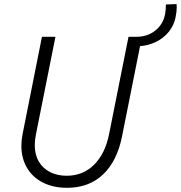

<svg xmlns="http://www.w3.org/2000/svg" viewBox="-20 -897 872 925"><path d="M83 -194.3Q83 -221.7 88.9 -251.5L182.1 -719.7H247.1L152.8 -248Q147.5 -220.2 147.5 -198.7Q147.5 -151.9 167.2 -118.4Q187 -85 221.9 -67.6Q256.8 -50.3 301.3 -50.3Q379.4 -50.3 432.9 -103Q486.3 -155.8 505.4 -250L599.1 -719.7H637.2Q689.5 -719.7 727.3 -749Q765.1 -778.3 775.4 -829.1Q779.3 -850.1 779.3 -875.5L830.6 -877.4Q831.5 -873 831.5 -862.3Q831.5 -840.8 825.7 -813Q817.9 -774.4 793.2 -743.9Q768.6 -713.4 732.2 -695.6Q695.8 -677.7 654.8 -674.8L567.9 -239.7Q544.4 -121.6 476.8 -56.9Q409.2 7.8 302.2 7.8Q237.3 7.8 187.5 -17.1Q137.7 -42 110.4 -87.9Q83 -133.8 83 -194.3Z"/></svg>

Font: Reddit Sans Vanilla Light
Style: Italic
Weight: 300
Italic angle: -11.25°
Designer: Stephen Hutchings
Version: Version 1.013